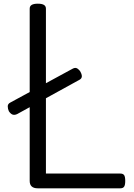

<svg xmlns="http://www.w3.org/2000/svg" viewBox="-20 -1021 726 1041"><path d="M185 0Q141 0 141 -40V-974Q141 -988 152 -994.5Q163 -1001 185 -1001Q207 -1001 218 -994.5Q229 -988 229 -974V-80H632Q647 -80 653 -71.5Q659 -63 659 -40Q659 -18 653 -9Q647 0 632 0ZM74 -403Q60 -396 49 -399.5Q38 -403 28 -418Q22 -431 22 -444.5Q22 -458 36 -465L371 -647Q385 -655 394 -652Q403 -649 413 -637Q435 -602 412 -589Z"/></svg>

Font: Playwrite PL
Style: Regular
Weight: 400
Designer: Veronika Burian, José Scaglione
Foundry: TypeTogether
Version: Version 1.002